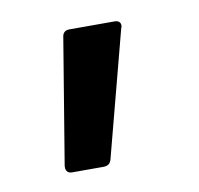

<svg xmlns="http://www.w3.org/2000/svg" viewBox="-43 -201 350 337"><g transform="rotate(-10 132.5 -33.0)"><path d="M117 91C124 91 129 88 131 81L190 -144C191 -145 191 -147 191 -148C191 -154 187 -157 180 -157H100C92 -157 88 -153 87 -146L50 78V80C50 87 54 91 61 91Z"/></g></svg>

Font: Barlow SemiBold Numbers
Style: Regular
Weight: 600
Designer: Jeremy Tribby
Foundry: Tribby Type
Version: Version 1.408